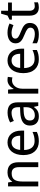

<svg xmlns="http://www.w3.org/2000/svg" viewBox="1329 -2028 709 3407"><g transform="rotate(-90 1683.5 -324.5)"><path d="M325 -546C261 -546 199 -519 167 -463H162L149 -536H79V0H166V-278C166 -403 201 -472 311 -472C386 -472 421 -429 421 -343V0H508V-349C508 -487 445 -546 325 -546Z M859 -546C725 -546 635 -440 635 -264C635 -85 734 10 879 10C949 10 994 -1 1046 -25V-102C993 -78 947 -65 883 -65C784 -65 728 -130 725 -251H1069V-304C1069 -450 989 -546 859 -546ZM859 -474C941 -474 978 -412 979 -321H727C735 -417 781 -474 859 -474Z M1388 -545C1321 -545 1259 -524 1214 -499L1241 -433C1283 -454 1331 -474 1383 -474C1448 -474 1485 -444 1485 -355V-323L1400 -320C1236 -314 1159 -256 1159 -149C1159 -40 1227 10 1318 10C1403 10 1443 -17 1487 -76H1491L1508 0H1571V-365C1571 -490 1511 -545 1388 -545ZM1485 -262V-214C1485 -110 1422 -61 1339 -61C1286 -61 1249 -88 1249 -148C1249 -216 1289 -254 1412 -259Z M1965 -546C1895 -546 1843 -497 1811 -438H1807L1797 -536H1726V0H1813V-286C1813 -394 1882 -466 1959 -466C1976 -466 1997 -463 2013 -459L2023 -540C2007 -544 1983 -546 1965 -546Z M2313 -546C2179 -546 2089 -440 2089 -264C2089 -85 2188 10 2333 10C2403 10 2448 -1 2500 -25V-102C2447 -78 2401 -65 2337 -65C2238 -65 2182 -130 2179 -251H2523V-304C2523 -450 2443 -546 2313 -546ZM2313 -474C2395 -474 2432 -412 2433 -321H2181C2189 -417 2235 -474 2313 -474Z M2980 -148C2980 -234 2925 -269 2829 -307C2733 -345 2702 -364 2702 -409C2702 -449 2737 -474 2803 -474C2851 -474 2898 -459 2941 -440L2970 -510C2922 -532 2869 -546 2808 -546C2694 -546 2618 -495 2618 -404C2618 -316 2675 -284 2772 -244C2871 -204 2896 -180 2896 -140C2896 -92 2861 -61 2780 -61C2721 -61 2660 -83 2619 -104V-24C2658 -2 2707 10 2778 10C2903 10 2980 -44 2980 -148Z M3274 -62C3228 -62 3196 -93 3196 -158V-468H3342V-536H3196V-659H3144L3111 -545L3038 -510V-468H3109V-156C3109 -26 3178 10 3258 10C3289 10 3327 3 3346 -6V-73C3329 -67 3299 -62 3274 -62Z"/></g></svg>

Font: Noto Sans Thai
Style: Regular
Weight: 400
Designer: Monotype Design Team
Foundry: Monotype Imaging Inc.
Version: Version 1.901